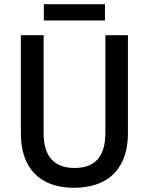

<svg xmlns="http://www.w3.org/2000/svg" viewBox="-20 -881 707 911"><path d="M478 -861H188V-784H478ZM587 -248V-714H480V-250C480 -143 435 -84 334 -84C237 -84 187 -139 187 -249V-714H79V-248C79 -85 167 10 331 10C503 10 587 -91 587 -248Z"/></svg>

Font: Noto Sans Bengali SemiCondensed Medium
Style: Regular
Weight: 500
Width: 4
Designer: Joana Ranito - Universal Thirst; Jelle Bosma - Monotype Design Team
Foundry: Universal Thirst ehf.
Version: Version 3.000